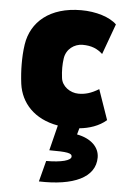

<svg xmlns="http://www.w3.org/2000/svg" viewBox="-55 -570 581 877"><g transform="rotate(5 235.0 -131.0)"><path d="M182 171 157 267C315 272 415 227 415 135C415 87 376 50 312 38L320 9C364 5 410 -10 443 -39L395 -177C359 -155 332 -148 302 -148C264 -148 225 -175 221 -214C217 -245 217 -275 221 -302C227 -346 264 -372 302 -372C343 -372 370 -360 394 -338L445 -478C414 -509 350 -529 282 -529C138 -529 54 -455 38 -351C33 -318 32 -289 32 -261C32 -233 34 -201 38 -170C50 -83 112 -14 221 5L192 121C275 121 296 125 296 141C296 159 252 171 182 171Z"/></g></svg>

Font: Finlandica Black
Style: Regular
Weight: 900
Designer: Niklas Ekholm, Juho Hiilivirta, Jaakko Suomalainen
Foundry: Helsinki Type Studio
Version: Version 2.000;Glyphs 3.2 (3202)